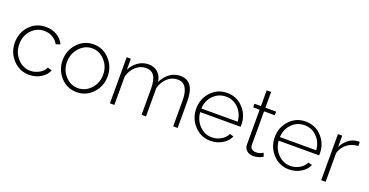

<svg xmlns="http://www.w3.org/2000/svg" viewBox="-30 -1362 3918 2036"><g transform="rotate(20 1928.5 -344.0)"><path d="M298 -529Q368 -529 422.5 -497Q477 -465 504 -408L455 -392Q432 -435 389.5 -459.5Q347 -484 296 -484Q210 -484 151 -420Q92 -356 92 -262Q92 -168 152.5 -101.5Q213 -35 297 -35Q351 -35 400 -64Q449 -93 461 -131L510 -117Q490 -62 430.5 -26Q371 10 299 10Q191 10 116.5 -70Q42 -150 42 -262Q42 -374 114.5 -451.5Q187 -529 298 -529Z M836 10Q728 10 655 -69.5Q582 -149 582 -259Q582 -370 655.5 -449.5Q729 -529 836 -529Q942 -529 1016 -449.5Q1090 -370 1090 -259Q1090 -149 1016.5 -69.5Q943 10 836 10ZM632 -257Q632 -165 691.5 -100Q751 -35 835 -35Q919 -35 979 -101Q1039 -167 1039 -260Q1039 -352 979 -418Q919 -484 836 -484Q753 -484 692.5 -417Q632 -350 632 -257Z M1974 -299V0H1924V-290Q1924 -483 1800 -483Q1736 -483 1686.5 -438Q1637 -393 1617 -321V0H1567V-290Q1567 -390 1537 -436.5Q1507 -483 1444 -483Q1381 -483 1331 -439Q1281 -395 1260 -322V0H1210V-520H1257V-396Q1289 -459 1341.5 -494Q1394 -529 1456 -529Q1520 -529 1562 -490.5Q1604 -452 1612 -388Q1686 -529 1816 -529Q1974 -529 1974 -299Z M2346 10Q2238 10 2163.5 -70Q2089 -150 2089 -262Q2089 -373 2162 -451Q2235 -529 2343 -529Q2452 -529 2525 -450.5Q2598 -372 2598 -262Q2598 -243 2597 -240H2141Q2148 -150 2207.5 -90Q2267 -30 2348 -30Q2402 -30 2450 -58Q2498 -86 2517 -130L2561 -118Q2538 -62 2478 -26Q2418 10 2346 10ZM2140 -280H2550Q2543 -371 2485 -429.5Q2427 -488 2344 -488Q2261 -488 2203 -429Q2145 -370 2140 -280Z M2921 -65 2936 -25Q2884 6 2827 6Q2784 6 2754.5 -19Q2725 -44 2725 -87V-479H2652V-520H2725V-698H2775V-520H2896V-479H2775V-99Q2775 -71 2794 -56Q2813 -41 2840 -41Q2885 -41 2921 -65Z M3232 10Q3124 10 3049.5 -70Q2975 -150 2975 -262Q2975 -373 3048 -451Q3121 -529 3229 -529Q3338 -529 3411 -450.5Q3484 -372 3484 -262Q3484 -243 3483 -240H3027Q3034 -150 3093.5 -90Q3153 -30 3234 -30Q3288 -30 3336 -58Q3384 -86 3403 -130L3447 -118Q3424 -62 3364 -26Q3304 10 3232 10ZM3026 -280H3436Q3429 -371 3371 -429.5Q3313 -488 3230 -488Q3147 -488 3089 -429Q3031 -370 3026 -280Z M3840 -522V-475Q3770 -473 3717.5 -433Q3665 -393 3644 -325V0H3594V-520H3642V-392Q3669 -447 3714 -481.5Q3759 -516 3809 -521Q3822 -522 3840 -522Z"/></g></svg>

Font: Raleway
Style: Light
Weight: 300
Designer: Matt McInerney, Pablo Impallari, Rodrigo Fuenzalida
Foundry: Matt McInerney, Pablo Impallari, Rodrigo Fuenzalida
Version: Version 3.000